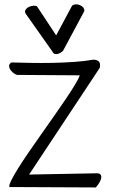

<svg xmlns="http://www.w3.org/2000/svg" viewBox="-20 -865 515 873"><path d="M22.5 -14.6Q20.5 -23.4 31.7 -45.9Q43 -68.4 63 -100.6Q83 -132.8 109.9 -171.9Q136.7 -210.9 166 -252.4Q195.3 -293.9 224.1 -335Q252.9 -376 277.3 -412.1Q301.8 -448.2 319.3 -477.1Q336.9 -505.9 342.8 -522.5L63.5 -524.4Q59.6 -522.5 49.3 -527.8Q39.1 -533.2 31.2 -542.5Q23.4 -551.8 21.5 -562.5Q19.5 -573.2 32.2 -581.1Q68.4 -580.1 116.7 -579.1Q165 -578.1 216.3 -579.1Q267.6 -580.1 317.4 -583.5Q367.2 -586.9 405.3 -593.8Q422.9 -592.8 430.2 -584.5Q437.5 -576.2 433.6 -556.6L112.3 -71.3L419.9 -77.1Q431.6 -77.1 436.5 -71.8Q441.4 -66.4 440.4 -57.1Q439.5 -47.9 432.6 -36.1Q425.8 -24.4 416 -12.7ZM307.6 -838.9Q314.5 -844.7 324.2 -845.2Q334 -845.7 343.3 -841.8Q352.5 -837.9 358.4 -831.1Q364.3 -824.2 363.3 -814.5L267.6 -635.7Q265.6 -632.8 259.3 -627.9Q252.9 -623 245.1 -620.6Q237.3 -618.2 230 -619.6Q222.7 -621.1 218.8 -629.9L99.6 -798.8Q90.8 -809.6 95.2 -818.4Q99.6 -827.1 109.4 -832.5Q119.1 -837.9 130.9 -838.9Q142.6 -839.8 148.4 -835.9L235.4 -704.1Z"/></svg>

Font: Shadows Into Light Two
Style: Regular
Weight: 400
Designer: Kimberly Geswein
Foundry: Kimberly Geswein
Version: Version 1.003 2012